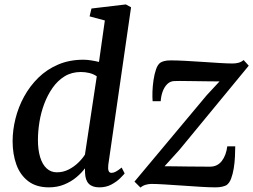

<svg xmlns="http://www.w3.org/2000/svg" viewBox="-20 -837 1144 868"><path d="M469.5 -91.5Q467.5 -73.5 471 -64.5Q474.5 -55.5 484 -55.5Q493 -55.5 503.5 -61Q514 -66.5 530 -79.5L543.5 -53Q538.5 -46.5 523.2 -31.2Q508 -16 484 -3Q460 10 429 10Q397.5 10 381.5 -6.2Q365.5 -22.5 364.5 -56L364 -76Q349 -55.5 325.5 -35.8Q302 -16 270.5 -3Q239 10 201 10Q144 10 107.5 -18Q71 -46 54 -93.2Q37 -140.5 37 -198.5Q37 -248.5 50 -300.8Q63 -353 89 -400.5Q115 -448 153.5 -485.8Q192 -523.5 243 -545.2Q294 -567 357 -567Q373.5 -567 392.2 -564Q411 -561 427.5 -557L454 -744.5L385 -763L393.5 -798.5L549 -817L572.5 -804ZM417.5 -492Q402.5 -502.5 383.8 -507Q365 -511.5 345.5 -511.5Q304 -511.5 272.2 -492Q240.5 -472.5 217.8 -440Q195 -407.5 180 -367.5Q165 -327.5 158.2 -285Q151.5 -242.5 151.5 -204Q151.5 -159.5 161.5 -126.5Q171.5 -93.5 190.8 -75.8Q210 -58 237 -58Q265 -58 289.5 -70.2Q314 -82.5 333.2 -101Q352.5 -119.5 364 -138ZM972.5 -469Q959.5 -469 937.2 -469.2Q915 -469.5 888.8 -469.8Q862.5 -470 837.2 -470.5Q812 -471 793 -471Q774 -471 767 -470.5Q748.5 -469.5 735.5 -456.2Q722.5 -443 715.2 -422.8Q708 -402.5 706.5 -379.5H670Q668.5 -396 669.2 -421.8Q670 -447.5 674 -474.8Q678 -502 685.5 -523.8Q693 -545.5 705.5 -554Q711 -557.5 722 -560.8Q733 -564 751.5 -564Q778.5 -564 816.8 -562Q855 -560 895.8 -557.2Q936.5 -554.5 972.8 -552.2Q1009 -550 1031.5 -550Q1045.5 -550 1058 -553.2Q1070.5 -556.5 1081.5 -565.5L1104.5 -540L791.5 -160L724 -85.5Q744.5 -85.5 773 -85Q801.5 -84.5 831.8 -84.2Q862 -84 888 -83.8Q914 -83.5 929 -83.5Q963 -83.5 982.8 -109.2Q1002.5 -135 1007.5 -175.5H1043.5Q1043.5 -155.5 1042.2 -129Q1041 -102.5 1036.8 -76.2Q1032.5 -50 1024.8 -29.5Q1017 -9 1004 0Q998 3.5 985.2 6.8Q972.5 10 954 10Q926.5 10 886.5 7.5Q846.5 5 803.8 2Q761 -1 724 -3.2Q687 -5.5 664.5 -5.5Q652.5 -5.5 639 -1.8Q625.5 2 615 11L588 -16L914.5 -406.5Z"/></svg>

Font: Merriweather 20pt Medium
Style: Italic
Weight: 500
Italic angle: -7.8°
Version: Version 2.101